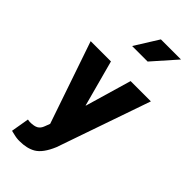

<svg xmlns="http://www.w3.org/2000/svg" viewBox="-297 -791 1059 1059"><g transform="rotate(45 233.0 -261.0)"><path d="M227.5 -184.6H230.5L309.1 -454.1H467.3L277.8 92.3Q246.6 167 205.1 191.4Q167.5 213.4 110.8 213.4H100.6Q96.7 213.4 91.3 212.6Q85.9 211.9 83.5 211.7Q81.1 211.4 74.2 210Q67.4 208.5 65.4 208Q63.5 207.5 53.7 205.3Q43.9 203.1 40.5 202.1L58.6 96.2Q72.3 98.6 75.2 98.6Q109.4 98.6 126 88.9Q142.6 79.1 150.4 57.1L162.1 26.4L-2.4 -454.1H155.8L227.5 -188.5ZM178.2 -596.7 264.6 -734.9H421.4L299.3 -596.7Z"/></g></svg>

Font: Yantramanav Black
Style: Regular
Weight: 900
Version: Version 1.001;PS 1.0;hotconv 1.0.72;makeotf.lib2.5.5900; ttf